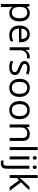

<svg xmlns="http://www.w3.org/2000/svg" viewBox="1913 -2660 969 4836"><g transform="rotate(90 2398.0 -241.5)"><path d="M311 9.3Q262.7 9.3 222.4 -8.8Q182.1 -26.9 155.3 -64H149.4Q155.3 -20.5 155.3 18.6V223.1H79.6V-497.1H141.1L151.4 -429.2H155.3Q184.1 -469.7 222.7 -487.8Q261.2 -505.9 311 -505.9Q410.2 -505.9 463.9 -438.5Q517.6 -371.1 517.6 -249Q517.6 -126.5 462.9 -58.6Q408.2 9.3 311 9.3ZM300.3 -441.9Q224.1 -441.9 189.9 -399.9Q155.8 -357.9 155.3 -265.6V-249Q155.3 -144 190.2 -99.1Q225.1 -54.2 302.2 -54.2Q366.2 -54.2 402.8 -106.2Q439.5 -158.2 439.5 -250Q439.5 -342.8 402.8 -392.3Q366.2 -441.9 300.3 -441.9Z M858.9 9.3Q749 9.3 685.3 -57.9Q621.6 -125 621.6 -244.6Q621.6 -364.7 680.7 -435.3Q739.7 -505.9 839.8 -505.9Q933.1 -505.9 987.5 -444.6Q1042 -383.3 1042 -282.7V-234.9H699.7Q701.7 -147.5 743.7 -102.1Q785.6 -56.6 861.8 -56.6Q941.9 -56.6 1020.5 -90.3V-22.9Q980.5 -5.9 945.1 1.7Q909.7 9.3 858.9 9.3ZM838.9 -442.9Q778.8 -442.9 743.2 -404.1Q707.5 -365.2 701.2 -295.9H960.9Q960.9 -367.2 929.2 -405Q897.5 -442.9 838.9 -442.9Z M1397 -505.9Q1430.2 -505.9 1456.1 -500.5L1445.8 -430.7Q1415 -437.5 1391.6 -437.5Q1331.1 -437.5 1288.3 -388.7Q1245.6 -339.8 1245.6 -266.6V0H1169.9V-497.1H1232.4L1240.7 -404.8H1244.6Q1272 -453.6 1311 -479.7Q1350.1 -505.9 1397 -505.9Z M1869.6 -135.7Q1869.6 -66.4 1817.9 -28.6Q1766.1 9.3 1672.9 9.3Q1574.2 9.3 1518.6 -22.5V-92.3Q1554.7 -73.7 1595.7 -63.5Q1636.7 -53.2 1674.8 -53.2Q1733.4 -53.2 1765.1 -72Q1796.9 -90.8 1796.9 -129.4Q1796.9 -158.2 1771.7 -179Q1746.6 -199.7 1673.8 -227.5Q1604.5 -253.4 1575.2 -272.7Q1545.9 -292 1531.5 -316.4Q1517.1 -340.8 1517.1 -375Q1517.1 -435.5 1566.7 -470.7Q1616.2 -505.9 1702.1 -505.9Q1782.7 -505.9 1859.4 -473.6L1832.5 -412.1Q1757.8 -442.9 1696.8 -442.9Q1643.6 -442.9 1616.2 -426.3Q1588.9 -409.7 1588.9 -379.9Q1588.9 -359.9 1599.1 -345.9Q1609.4 -332 1632.1 -319.3Q1654.8 -306.6 1719.2 -282.7Q1807.6 -250.5 1838.6 -217.8Q1869.6 -185.1 1869.6 -135.7Z M2420.9 -249Q2420.9 -127.4 2359.6 -59.1Q2298.3 9.3 2190.4 9.3Q2124 9.3 2072.3 -22.2Q2020.5 -53.7 1992.4 -112.1Q1964.4 -170.4 1964.4 -249Q1964.4 -370.6 2025.1 -438.2Q2085.9 -505.9 2193.8 -505.9Q2297.9 -505.9 2359.4 -436.5Q2420.9 -367.2 2420.9 -249ZM2042.5 -249Q2042.5 -153.8 2080.6 -104Q2118.7 -54.2 2192.4 -54.2Q2266.1 -54.2 2304.4 -103.8Q2342.8 -153.3 2342.8 -249Q2342.8 -343.8 2304.4 -392.8Q2266.1 -441.9 2191.4 -441.9Q2117.7 -441.9 2080.1 -393.6Q2042.5 -345.2 2042.5 -249Z M2981.9 -249Q2981.9 -127.4 2920.7 -59.1Q2859.4 9.3 2751.5 9.3Q2685.1 9.3 2633.3 -22.2Q2581.5 -53.7 2553.5 -112.1Q2525.4 -170.4 2525.4 -249Q2525.4 -370.6 2586.2 -438.2Q2647 -505.9 2754.9 -505.9Q2858.9 -505.9 2920.4 -436.5Q2981.9 -367.2 2981.9 -249ZM2603.5 -249Q2603.5 -153.8 2641.6 -104Q2679.7 -54.2 2753.4 -54.2Q2827.1 -54.2 2865.5 -103.8Q2903.8 -153.3 2903.8 -249Q2903.8 -343.8 2865.5 -392.8Q2827.1 -441.9 2752.4 -441.9Q2678.7 -441.9 2641.1 -393.6Q2603.5 -345.2 2603.5 -249Z M3454.1 0V-321.3Q3454.1 -382.3 3426.5 -412.1Q3398.9 -441.9 3339.8 -441.9Q3261.7 -441.9 3225.6 -399.9Q3189.5 -357.9 3189.5 -260.7V0H3113.8V-497.1H3175.3L3187.5 -429.2H3190.9Q3214.4 -465.8 3256.1 -485.8Q3297.9 -505.9 3349.1 -505.9Q3438.5 -505.9 3483.9 -462.6Q3529.3 -419.4 3529.3 -324.2V0Z M3759.3 0H3683.6V-705.6H3759.3Z M3994.1 0H3918.5V-497.1H3994.1ZM3912.1 -631.8Q3912.1 -657.7 3924.8 -669.7Q3937.5 -681.6 3956.5 -681.6Q3975.1 -681.6 3988 -669.4Q4001 -657.2 4001 -631.8Q4001 -606.4 3988 -594Q3975.1 -581.5 3956.5 -581.5Q3937.5 -581.5 3924.8 -594Q3912.1 -606.4 3912.1 -631.8Z M4093.3 223.1Q4050.3 223.1 4023.4 211.9V150.4Q4054.7 159.7 4085 159.7Q4120.6 159.7 4137 140.4Q4153.3 121.1 4153.3 81.5V-497.1H4229V76.2Q4229 223.1 4093.3 223.1ZM4147 -631.8Q4147 -657.7 4159.7 -669.7Q4172.4 -681.6 4191.4 -681.6Q4210 -681.6 4222.9 -669.4Q4235.8 -657.2 4235.8 -631.8Q4235.8 -606.4 4222.9 -594Q4210 -581.5 4191.4 -581.5Q4172.4 -581.5 4159.7 -594Q4147 -606.4 4147 -631.8Z M4462.9 -254.4Q4482.4 -282.2 4522 -327.1L4682.6 -497.1H4772L4570.8 -285.2L4786.1 0H4694.8L4519.5 -234.9L4462.9 -186V0H4388.2V-705.6H4462.9V-331.5Q4462.9 -306.6 4459 -254.4Z"/></g></svg>

Font: Bpm'online Open Sans
Style: Regular
Weight: 400
Foundry: Ascender Corporation
Version: Version 1.10